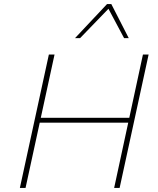

<svg xmlns="http://www.w3.org/2000/svg" viewBox="-20 -927 777 947"><path d="M543 0 685 -658H713L570 0ZM78 0 221 -658H249L106 0ZM159 -322 164 -346H635L630 -322ZM350 -739 508 -907H529L522 -891L375 -739ZM592 -739 511 -891 508 -907H529L615 -739Z"/></svg>

Font: Ysabeau Infant Thin
Style: Italic
Weight: 250
Italic angle: -12°
Designer: Christian Thalmann (Catharsis Fonts)
Version: Version 2.001;gftools[0.9.30]; featfreeze: ss01,ss02,lnum